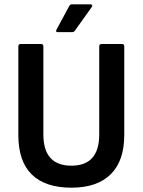

<svg xmlns="http://www.w3.org/2000/svg" viewBox="-20 -859 661 890"><path d="M311 11Q190 11 127.5 -50Q65 -111 65 -233V-644Q65 -655 76 -655H170Q181 -655 181 -644V-236Q181 -91 311 -91Q440 -91 440 -236V-644Q440 -655 451 -655H546Q556 -655 556 -644V-233Q556 -113 493 -51Q430 11 311 11ZM248 -710Q236 -710 242 -722L301 -831Q305 -839 313 -839H400Q405 -839 407 -835Q409 -831 405 -826L328 -718Q323 -710 314 -710Z"/></svg>

Font: Sofia Sans Semi Condensed
Style: Bold
Weight: 700
Designer: Botio Nikoltchev, Ani Petrova
Foundry: lettersoup
Version: Version 4.100; ttfautohint (v1.8.4.7-5d5b)